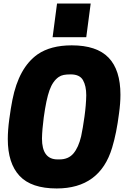

<svg xmlns="http://www.w3.org/2000/svg" viewBox="-20 -1050 720 1084"><path d="M300 14Q157 14 90.5 -57Q24 -128 24 -265Q24 -315 32.5 -378Q41 -441 50 -486Q86 -668 192 -743Q266 -794 385 -794Q526 -794 593 -724.5Q660 -655 660 -515Q660 -467 652 -410Q638 -298 613 -216Q544 14 300 14ZM316 -150Q366 -150 394.5 -183.5Q423 -217 438 -280Q448 -327 457 -392Q466 -457 467 -512Q467 -565 448.5 -597.5Q430 -630 379 -630Q356 -630 340 -627Q324 -624 311 -615Q278 -592 259.5 -540.5Q241 -489 227 -387Q218 -319 217 -268Q217 -150 305 -150ZM467 -840H277L302 -1030H492Z"/></svg>

Font: Tanohe Sans ExtraBold
Style: Italic
Weight: 800
Designer: Village Type and Design LLC & Cristiano Sobral
Foundry: Cooper Hewitt Smithsonian Design Museum
Version: Version 1.00;September 29, 2021;FontCreator 13.0.0.2655 64-b